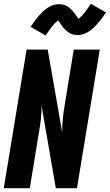

<svg xmlns="http://www.w3.org/2000/svg" viewBox="-20 -998 582 1018"><path d="M0 0 121 -735H233L310 -295Q309 -331 313 -367.5Q317 -404 323 -441L371 -735H509L388 0H276L200 -440Q201 -404 197 -367.5Q193 -331 186 -294L138 0ZM222 -810 142 -856Q154 -873 164.5 -887.5Q175 -902 185.5 -914Q196 -926 207 -936.5Q218 -947 231.5 -956Q245 -965 260.5 -970.5Q276 -976 292 -976Q301 -976 309.5 -974.5Q318 -973 326.5 -969.5Q335 -966 341.5 -961.5Q348 -957 355 -950.5Q362 -944 367.5 -937.5Q373 -931 377.5 -924.5Q382 -918 387 -911Q392 -904 396 -898Q412 -910 426.5 -928.5Q441 -947 462 -978L542 -932Q531 -915 520 -900.5Q509 -886 498.5 -874Q488 -862 477 -851.5Q466 -841 452.5 -832Q439 -823 424 -817.5Q409 -812 393 -812Q384 -812 375 -813.5Q366 -815 357.5 -818.5Q349 -822 343 -826.5Q337 -831 329.5 -837.5Q322 -844 316.5 -850.5Q311 -857 306.5 -863.5Q302 -870 297 -877.5Q292 -885 288 -890Q272 -878 257.5 -859.5Q243 -841 222 -810Z"/></svg>

Font: Iosevka Curly Heavy
Style: Italic
Weight: 900
Italic angle: -9°
Monospace: yes
Designer: Belleve Invis
Foundry: Belleve Invis
Version: Version 22.1.2; ttfautohint (v1.8.4)